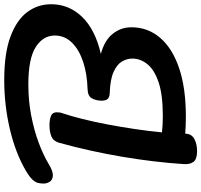

<svg xmlns="http://www.w3.org/2000/svg" viewBox="-42 -860 952 908"><g transform="rotate(-90 434.0 -406.0)"><path d="M173 50Q135 50 122.5 33Q110 16 112 -13Q121 -153 147 -306Q173 -459 213 -603Q221 -630 243 -639Q265 -648 296 -648Q322 -648 339.5 -641Q357 -634 357 -614Q357 -606 356 -599.5Q355 -593 351 -582Q339 -546 325.5 -492.5Q312 -439 300 -376Q288 -313 278 -246Q268 -179 262 -116Q280 -114 300 -113Q320 -112 340 -112Q440 -112 499 -132Q558 -152 584.5 -185Q611 -218 611 -256Q611 -282 597 -305.5Q583 -329 547.5 -345Q512 -361 448 -363Q427 -364 419 -374Q411 -384 412 -406Q413 -430 423.5 -448.5Q434 -467 468 -468Q539 -470 596 -489Q653 -508 686.5 -542Q720 -576 720 -623Q720 -678 665.5 -713Q611 -748 488 -748Q412 -748 342 -734.5Q272 -721 213 -699Q154 -677 111 -651Q78 -631 58 -632Q38 -633 29 -646Q20 -659 20 -676Q20 -690 23 -702.5Q26 -715 39 -729Q52 -743 81 -760Q165 -809 278 -835.5Q391 -862 509 -862Q636 -862 715 -832.5Q794 -803 831 -753Q868 -703 868 -640Q868 -556 808.5 -494Q749 -432 633 -405Q697 -388 728 -349Q759 -310 759 -261Q759 -183 709.5 -125Q660 -67 566 -35Q472 -3 336 -3Q311 -3 291 -4Q271 -5 256 -6Q255 24 231 37Q207 50 173 50Z"/></g></svg>

Font: Pacifico
Style: Regular
Weight: 400
Designer: Vernon Adams
Foundry: Vernon Adams
Version: Version 3.010; ttfautohint (v1.8.4.7-5d5b)